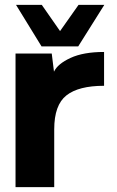

<svg xmlns="http://www.w3.org/2000/svg" viewBox="-20 -770 483 790"><path d="M150.9 -579.1 45.9 -750H151.9L227.1 -642.1L303.2 -750H409.2L301.8 -579.1ZM408.2 -556.2V-417Q303.2 -417 253.2 -377.4Q203.1 -337.9 203.1 -237.8V0H43.9V-549.8H192.9L202.1 -475.1Q217.3 -507.3 270.3 -531.7Q323.2 -556.2 408.2 -556.2Z"/></svg>

Font: Oakes Grotesk
Style: Bold
Weight: 700
Designer: Samuel Oakes
Foundry: Samuel Oakes
Version: Version 1.0 | wf-rip DC20170320